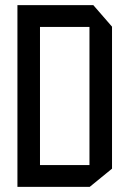

<svg xmlns="http://www.w3.org/2000/svg" viewBox="-20 -728 502 749"><path d="M136 -623V-708H344L417 -624V-623ZM48 1V-84H329V1ZM48 -84V-708H136V-84ZM329 1V-623H417V-70L330 1Z"/></svg>

Font: Foldit
Style: Regular
Weight: 400
Version: Version 1.003